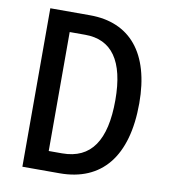

<svg xmlns="http://www.w3.org/2000/svg" viewBox="-81 -783 750 852"><g transform="rotate(10 294.5 -357.0)"><path d="M539 -367C539 -593 436 -714 256 -714H77V0H245C433 0 539 -126 539 -367ZM432 -362C432 -181 371 -89 240 -89H180V-625H250C369 -625 432 -540 432 -362Z"/></g></svg>

Font: Noto Sans Lao Looped Condensed Medium
Style: Regular
Weight: 500
Width: 3
Designer: Mark Frömberg, Ben Mitchell
Foundry: The Fontpad Ltd
Version: Version 1.002